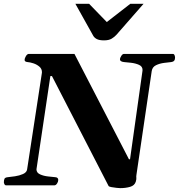

<svg xmlns="http://www.w3.org/2000/svg" viewBox="-36 -977 942 1012"><path d="M-2.9 0Q-9.8 0 -12.7 -6.3Q-15.6 -12.7 -15.6 -16.1Q-15.6 -27.3 -12.5 -34.4Q-9.3 -41.5 4.4 -43Q20 -44.4 43.2 -47.9Q66.4 -51.3 85.4 -59.8Q104.5 -68.4 106.9 -84L184.1 -587.9Q185.1 -593.8 185.1 -596.2Q185.1 -614.3 171.6 -625.7Q158.2 -637.2 140.4 -643.1Q122.6 -648.9 108.9 -649.9Q93.8 -651.4 93.8 -660.6Q93.8 -670.4 100.8 -681.6Q107.9 -692.9 116.2 -692.9H356.4L643.6 -137.7H649.4L714.8 -602.5Q715.3 -604.5 715.3 -608.4Q715.3 -627 696.5 -635.3Q677.7 -643.6 654.3 -646.2Q630.9 -648.9 617.2 -649.9Q593.8 -652.3 596.7 -668Q597.7 -673.3 603.8 -683.1Q609.9 -692.9 618.2 -692.9H874.5Q881.3 -692.9 884 -686Q886.7 -679.2 886.7 -672.9Q886.7 -652.3 866.7 -649.9Q852.1 -648.4 828.9 -645.5Q805.7 -642.6 786.4 -633.3Q767.1 -624 763.7 -602.5L683.1 -55.2Q681.6 -45.9 682.6 -39.6Q683.6 -33.2 679.7 -19.5Q673.3 1 649.7 7.8Q626 14.6 597.7 14.6Q592.8 14.6 578.6 13.2Q564.5 11.7 551.5 9.3Q538.6 6.8 536.6 3.9L237.8 -576.2H229.5L156.2 -84.5Q156.2 -66.4 175.3 -57.9Q194.3 -49.3 218.3 -46.9Q242.2 -44.4 255.9 -43Q263.7 -42.5 267.3 -38.6Q271 -34.7 271 -28.3Q271 -19 264.6 -9.5Q258.3 0 250 0ZM512.2 -764.2Q487.3 -764.2 474.1 -771.2Q460.9 -778.3 455.1 -789.1L361.3 -957H433.6L526.9 -860.8L650.9 -957H720.7L577.6 -793.5Q567.4 -782.2 552.5 -773.2Q537.6 -764.2 512.2 -764.2Z"/></svg>

Font: Gelasio
Style: Bold Italic
Weight: 700
Italic angle: -8.5°
Designer: Eben Sorkin
Foundry: Eben Sorkin
Version: Version 1.008